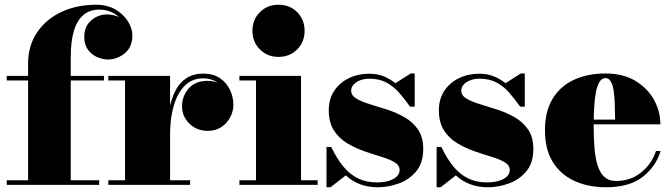

<svg xmlns="http://www.w3.org/2000/svg" viewBox="-20 -780 2834 810"><path d="M98.5 0V-511.5Q98.5 -587 136 -642.8Q173.5 -698.5 238.2 -729.2Q303 -760 385.5 -760Q433.5 -760 467.8 -739.5Q502 -719 520.2 -689.2Q538.5 -659.5 538.5 -631Q538.5 -581.5 506.2 -555.2Q474 -529 436 -529Q413.5 -529 390.2 -539Q367 -549 351.2 -570Q335.5 -591 335.5 -623.5Q335.5 -668.5 364.5 -693.8Q393.5 -719 431 -719Q457 -719 481.5 -708.5Q506 -698 521.8 -678.2Q537.5 -658.5 537.5 -631H518.5Q518.5 -661.5 501.8 -686Q485 -710.5 458 -725Q431 -739.5 400.5 -739.5Q358 -739.5 331 -716Q304 -692.5 291.2 -648Q278.5 -603.5 278.5 -540V0ZM8.5 0V-19.5H398.5V0ZM8.5 -440.5V-460H418.5V-440.5Z M686 -212Q686 -268 694 -315.2Q702 -362.5 719.8 -397Q737.5 -431.5 766.8 -450.5Q796 -469.5 838 -469.5Q879.5 -469.5 907.8 -450.2Q936 -431 950.2 -401Q964.5 -371 964.5 -339Q964.5 -295 934.2 -261.5Q904 -228 856.5 -228Q809.5 -228 778.8 -258.8Q748 -289.5 748 -330.5Q748 -375 776.2 -407Q804.5 -439 855.5 -439Q887 -439 911.5 -424.5Q936 -410 949.8 -387Q963.5 -364 963.5 -339H944Q944 -367 931.5 -392.2Q919 -417.5 894.8 -433.5Q870.5 -449.5 835.5 -449.5Q803 -449.5 777.5 -433Q752 -416.5 734.2 -385.2Q716.5 -354 707 -310Q697.5 -266 697.5 -212ZM697.5 -460V-19.5H782V0H437V-19.5H507.5V-440.5H437V-460Z M1155 -540Q1108 -540 1076.5 -571.5Q1045 -603 1045 -650Q1045 -697.5 1076.5 -728.8Q1108 -760 1155 -760Q1202.5 -760 1233.8 -728.8Q1265 -697.5 1265 -650Q1265 -603 1233.8 -571.5Q1202.5 -540 1155 -540ZM1250 -460V-19.5H1320V0H990V-19.5H1060V-440.5H990V-460Z M1357.5 10V-160H1377.5Q1401.5 -109.5 1429.5 -76.2Q1457.5 -43 1491.8 -26.8Q1526 -10.5 1569 -10.5Q1599 -10.5 1620.8 -17.2Q1642.5 -24 1654.2 -35.8Q1666 -47.5 1666 -62.5Q1666 -83 1644.2 -95.8Q1622.5 -108.5 1588.5 -118.8Q1554.5 -129 1516.5 -142.2Q1478.5 -155.5 1444.2 -176Q1410 -196.5 1388.5 -230Q1367 -263.5 1367 -315Q1367 -362 1389.8 -396.5Q1412.5 -431 1451.2 -450Q1490 -469 1537 -469Q1571.5 -469 1598.8 -458Q1626 -447 1648 -429L1712.5 -470H1729.5V-330H1710Q1687 -362.5 1663.5 -389.2Q1640 -416 1610 -432Q1580 -448 1537.5 -448Q1516.5 -448 1499.2 -441.2Q1482 -434.5 1471.8 -423.2Q1461.5 -412 1461.5 -398Q1461.5 -377 1483.5 -364Q1505.5 -351 1540.2 -340.5Q1575 -330 1613.8 -317.5Q1652.5 -305 1687 -285.2Q1721.5 -265.5 1743.5 -233.5Q1765.5 -201.5 1765.5 -152Q1765.5 -92.5 1735.8 -57Q1706 -21.5 1661.8 -5.8Q1617.5 10 1574 10Q1532.5 10 1499 -2.8Q1465.5 -15.5 1438.5 -40L1374.5 10Z M1822 10V-160H1842Q1866 -109.5 1894 -76.2Q1922 -43 1956.2 -26.8Q1990.5 -10.5 2033.5 -10.5Q2063.5 -10.5 2085.2 -17.2Q2107 -24 2118.8 -35.8Q2130.5 -47.5 2130.5 -62.5Q2130.5 -83 2108.8 -95.8Q2087 -108.5 2053 -118.8Q2019 -129 1981 -142.2Q1943 -155.5 1908.8 -176Q1874.5 -196.5 1853 -230Q1831.5 -263.5 1831.5 -315Q1831.5 -362 1854.2 -396.5Q1877 -431 1915.8 -450Q1954.5 -469 2001.5 -469Q2036 -469 2063.2 -458Q2090.5 -447 2112.5 -429L2177 -470H2194V-330H2174.5Q2151.5 -362.5 2128 -389.2Q2104.5 -416 2074.5 -432Q2044.5 -448 2002 -448Q1981 -448 1963.8 -441.2Q1946.5 -434.5 1936.2 -423.2Q1926 -412 1926 -398Q1926 -377 1948 -364Q1970 -351 2004.8 -340.5Q2039.5 -330 2078.2 -317.5Q2117 -305 2151.5 -285.2Q2186 -265.5 2208 -233.5Q2230 -201.5 2230 -152Q2230 -92.5 2200.2 -57Q2170.5 -21.5 2126.2 -5.8Q2082 10 2038.5 10Q1997 10 1963.5 -2.8Q1930 -15.5 1903 -40L1839 10Z M2537 10Q2461.5 10 2403.2 -16.8Q2345 -43.5 2312 -96.8Q2279 -150 2279 -230Q2279 -310 2311.2 -363.2Q2343.5 -416.5 2401 -443.2Q2458.5 -470 2534 -470Q2608.5 -470 2660.2 -439Q2712 -408 2739 -359Q2766 -310 2766 -255.5H2345.5V-275.5H2575Q2574.5 -310 2573.5 -341.5Q2572.5 -373 2568.8 -397.8Q2565 -422.5 2556.8 -436.5Q2548.5 -450.5 2534 -450.5Q2519.5 -450.5 2509.8 -435.5Q2500 -420.5 2494.5 -393.2Q2489 -366 2486.8 -329.5Q2484.5 -293 2484.5 -250Q2484.5 -196 2488.2 -152.8Q2492 -109.5 2502.2 -79Q2512.5 -48.5 2531 -32.5Q2549.5 -16.5 2579 -16.5Q2639.5 -16.5 2684.2 -52Q2729 -87.5 2747.5 -143H2767Q2747.5 -78 2691.5 -34Q2635.5 10 2537 10Z"/></svg>

Font: Bodoni Moda 11pt Black
Style: Regular
Weight: 900
Designer: Owen Earl
Foundry: indestructible type
Version: Version 2.004